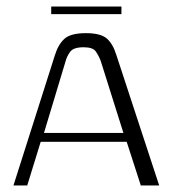

<svg xmlns="http://www.w3.org/2000/svg" viewBox="-20 -565 528 585"><path d="M21 0 147 -396Q157 -429 176 -446.5Q195 -464 242 -464Q286 -464 305 -448Q324 -432 335 -396L465 0H409L366 -133H104L63 0ZM114 -160H356L287 -379Q281 -395 272 -408Q263 -421 235 -421Q204 -421 194 -407.5Q184 -394 180 -379ZM136 -522V-545H350V-522Z"/></svg>

Font: Genos Light
Style: Regular
Weight: 300
Designer: Robert E. Leuschke
Foundry: Robert E. Leuschke
Version: Version 1.010